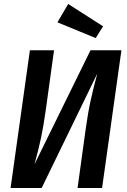

<svg xmlns="http://www.w3.org/2000/svg" viewBox="-20 -943 639 963"><path d="M492 0H369L410 -297Q421 -377 435 -440.5Q449 -504 468 -574L189 0H33L130 -691H251L210 -394Q198 -308 185.5 -250Q173 -192 153 -119L434 -691H589ZM497 -811 460 -752 268 -831 322 -923Z"/></svg>

Font: Fira Sans Condensed Medium
Style: Italic
Weight: 500
Width: 3
Italic angle: -8°
Designer: bBox Type GmbH & Carrois Corporate GbR & Edenspiekermann AG
Foundry: bBox Type GmbH & Carrois Corporate GbR & Edenspiekermann AG
Version: Version 4.301